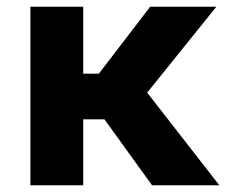

<svg xmlns="http://www.w3.org/2000/svg" viewBox="-20 -548 714 568"><path d="M288.9 -195 429.7 0H628.8L415.4 -274L620 -528H424.2L272.4 -330H226.2V-528H70V0H226.2V-195Z"/></svg>

Font: Asimov
Style: Wid
Weight: 500
Designer: Google
Version: Version 2.000980; 2014